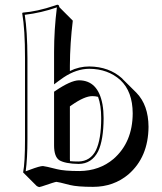

<svg xmlns="http://www.w3.org/2000/svg" viewBox="-20 -718 681 806"><path d="M391.6 -311.5Q379.9 -314.5 367.7 -314.5Q335 -314.5 281.2 -276.9Q276.9 -273.9 273.4 -271.5V-51.3Q273.4 -44.9 273.9 -41.5Q289.1 -40 310.1 -40Q359.9 -41.5 382.8 -87.4Q404.8 -133.3 404.8 -222.2Q404.8 -276.4 391.6 -311.5ZM273.4 -419.9Q311.5 -439 355 -439Q438 -438 492.2 -389.2Q494.6 -386.7 496.1 -384.8L552.7 -328.6Q603 -276.9 603.5 -185.5Q602.5 -58.6 519.5 13.7Q457 66.4 370.6 66.4Q304.7 66.4 273.4 58.6Q223.1 45.4 216.8 45.4Q211.4 45.4 155.8 64.5Q147.9 66.9 144.5 67.4Q137.7 65.4 133.8 62.5L77.1 5.9Q85 -35.6 85 -133.8V-474.1Q85 -595.7 73.2 -662.1L75.2 -665Q135.3 -669.4 210.4 -694.8Q216.3 -696.8 220.2 -698.2Q224.6 -697.8 226.6 -695.8Q228.5 -692.4 229 -688L285.6 -631.3Q273.9 -535.2 273.4 -443.4ZM207 -500Q207 -592.8 218.8 -687Q153.3 -664.1 84 -655.8Q94.7 -587.4 95.2 -474.1V-133.8Q95.2 -52.2 87.9 1Q91.8 0 106.9 -5.9Q147 -21 160.2 -21Q169.4 -20.5 219.2 -7.8Q250 0 314 0Q397.5 -1 456.5 -50.8Q536.6 -120.6 537.1 -242.2Q536.6 -334 485.4 -381.8Q433.1 -428.7 355 -429.2Q301.3 -429.2 247.1 -393.1Q235.4 -385.3 223.1 -376L207 -363.8ZM229 -45.4Q207 -60.1 207 -107.9V-333L211.4 -335.9Q275.9 -379.9 311 -380.9Q391.6 -380.9 410.2 -279.8Q415 -252.9 415 -222.2Q414.6 -130.4 392.1 -83Q365.2 -30.3 310.1 -29.8Q253.9 -30.8 229 -45.4Z"/></svg>

Font: Linux Biolinum Shadow O
Style: Bold
Weight: 700
Designer: Philipp H. Poll
Foundry: Philipp H. Poll
Version: Version 0.9.2